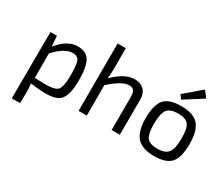

<svg xmlns="http://www.w3.org/2000/svg" viewBox="-147 -1128 2010 1725"><g transform="rotate(30 858.5 -265.5)"><path d="M168 -379Q265 -499 370 -499Q458 -499 493 -444Q531 -386 532 -238Q531 -84 480 -30Q439 13 329 13Q259 13 173 0Q178 49 178 93L176 203H90L93 -487H160ZM177 -60Q251 -57 288 -57Q389 -57 416 -89Q445 -122 445 -244Q445 -354 428 -390Q411 -425 361 -425Q280 -425 177 -314Z M752 -504Q753 -439 746 -384Q862 -499 961 -499Q1023 -499 1058 -465Q1095 -430 1095 -364L1094 0H1009L1010 -343Q1009 -390 994 -409Q980 -427 945 -427Q875 -427 751 -316V0H666L667 -700H752Z M1414 -548 1383 -588 1554 -734 1604 -669ZM1624 -440Q1680 -379 1679 -239Q1679 -101 1629 -44Q1578 13 1456 13Q1333 13 1277 -46Q1221 -107 1220 -246Q1221 -384 1271 -442Q1322 -499 1446 -499Q1570 -499 1624 -440ZM1343 -389Q1311 -349 1310 -239Q1310 -135 1339 -97Q1367 -59 1446 -59Q1528 -59 1559 -99Q1591 -139 1591 -246Q1592 -351 1563 -389Q1534 -427 1456 -427Q1374 -427 1343 -389Z"/></g></svg>

Font: Taylor Sans
Style: Regular
Weight: 400
Italic angle: -8°
Designer: Natanael Gama
Version: Version 1.001 September 8, 2015